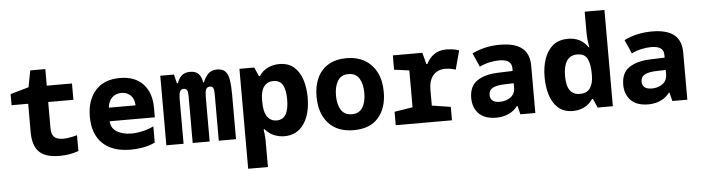

<svg xmlns="http://www.w3.org/2000/svg" viewBox="-55 -1015 5510 1510"><g transform="rotate(-5 2700.0 -260.0)"><path d="M381 10Q270 10 220.5 -40Q171 -90 171 -195V-420H40V-508L185 -549L210 -680H329V-549H528V-420H329V-215Q329 -173 343 -153.5Q357 -134 378 -128Q399 -122 420 -122Q444 -122 468.5 -126Q493 -130 532 -140V-15Q491 -1 454 4.5Q417 10 381 10Z M944 10Q799 10 722 -64.5Q645 -139 645 -276Q645 -405 712.5 -482Q780 -559 907 -559Q1025 -559 1089.5 -490Q1154 -421 1154 -301V-227H797Q800 -171 846.5 -143.5Q893 -116 960 -116Q1002 -116 1046.5 -126Q1091 -136 1136 -157V-29Q1089 -7 1039 1.5Q989 10 944 10ZM1011 -334Q1010 -384 981.5 -412.5Q953 -441 908 -441Q862 -441 833.5 -412Q805 -383 800 -334Z M1225 0V-549H1333L1350 -479H1358Q1373 -520 1397 -539.5Q1421 -559 1461 -559Q1506 -559 1528 -535Q1550 -511 1557 -467H1562Q1581 -511 1605.5 -535Q1630 -559 1674 -559Q1718 -559 1739.5 -535.5Q1761 -512 1768 -466.5Q1775 -421 1775 -356V0H1639V-371Q1639 -401 1632.5 -415.5Q1626 -430 1607 -430Q1583 -430 1575 -410.5Q1567 -391 1567 -353V0H1433V-371Q1433 -402 1426 -416Q1419 -430 1400 -430Q1377 -430 1369 -411Q1361 -392 1361 -354V0Z M1850 240V-549H1967L1998 -478H2006Q2033 -520 2075 -539.5Q2117 -559 2164 -559Q2237 -559 2281 -520Q2325 -481 2345 -417Q2365 -353 2365 -278Q2365 -146 2310 -68Q2255 10 2157 10Q2116 10 2075.5 -6.5Q2035 -23 2006 -58H1998Q2001 -34 2003.5 -10Q2006 14 2006 25V240ZM2108 -119Q2203 -119 2203 -277Q2203 -352 2180.5 -391Q2158 -430 2107 -430Q2059 -430 2032.5 -394.5Q2006 -359 2006 -291V-276Q2006 -195 2033 -157Q2060 -119 2108 -119Z M2704 10Q2575 10 2505 -68Q2435 -146 2435 -279Q2435 -363 2464.5 -426Q2494 -489 2552 -524Q2610 -559 2695 -559Q2778 -559 2838.5 -524Q2899 -489 2932 -424Q2965 -359 2965 -269Q2965 -141 2898.5 -65.5Q2832 10 2704 10ZM2700 -116Q2758 -116 2785 -159.5Q2812 -203 2812 -274Q2812 -346 2785 -389.5Q2758 -433 2700 -433Q2641 -433 2614.5 -388Q2588 -343 2588 -274Q2588 -202 2615.5 -159Q2643 -116 2700 -116Z M3036 0V-106L3180 -129V-420L3061 -436V-549H3294L3318 -458H3326Q3347 -503 3386.5 -531Q3426 -559 3484 -559Q3499 -559 3525.5 -556.5Q3552 -554 3584 -543L3544 -394Q3529 -400 3506 -404Q3483 -408 3464 -408Q3401 -408 3366.5 -367.5Q3332 -327 3332 -255V-129L3480 -106V0Z M3831 10Q3739 10 3692.5 -37Q3646 -84 3646 -161Q3646 -255 3708.5 -296.5Q3771 -338 3874 -341L3989 -345V-365Q3989 -402 3965 -419.5Q3941 -437 3890 -437Q3856 -437 3815 -428.5Q3774 -420 3735 -401L3687 -510Q3787 -559 3906 -559Q4024 -559 4081 -513Q4138 -467 4138 -373V0H4020L4003 -68H3999Q3972 -34 3941.5 -17.5Q3911 -1 3882.5 4.5Q3854 10 3831 10ZM3869 -112Q3916 -112 3952.5 -137.5Q3989 -163 3989 -216V-248L3923 -246Q3856 -245 3824 -228Q3792 -211 3792 -173Q3792 -112 3869 -112Z M4435 10Q4363 10 4319 -29Q4275 -68 4255 -133Q4235 -198 4235 -274Q4235 -354 4257 -418.5Q4279 -483 4325 -521Q4371 -559 4445 -559Q4494 -559 4533.5 -539.5Q4573 -520 4601 -478H4606Q4599 -517 4596.5 -543.5Q4594 -570 4594 -601V-760H4750V0H4630L4599 -71H4592Q4564 -29 4523 -9.5Q4482 10 4435 10ZM4500 -119Q4556 -119 4581.5 -155.5Q4607 -192 4607 -257V-272Q4607 -342 4586.5 -386Q4566 -430 4505 -430Q4451 -430 4423.5 -388.5Q4396 -347 4396 -269Q4396 -191 4423 -155Q4450 -119 4500 -119Z M5031 10Q4939 10 4892.5 -37Q4846 -84 4846 -161Q4846 -255 4908.5 -296.5Q4971 -338 5074 -341L5189 -345V-365Q5189 -402 5165 -419.5Q5141 -437 5090 -437Q5056 -437 5015 -428.5Q4974 -420 4935 -401L4887 -510Q4987 -559 5106 -559Q5224 -559 5281 -513Q5338 -467 5338 -373V0H5220L5203 -68H5199Q5172 -34 5141.5 -17.5Q5111 -1 5082.5 4.5Q5054 10 5031 10ZM5069 -112Q5116 -112 5152.5 -137.5Q5189 -163 5189 -216V-248L5123 -246Q5056 -245 5024 -228Q4992 -211 4992 -173Q4992 -112 5069 -112Z"/></g></svg>

Font: Noto Sans Mono ExtraBold
Style: Regular
Weight: 800
Designer: Monotype Design Team
Foundry: Monotype Imaging Inc.
Version: Version 2.014